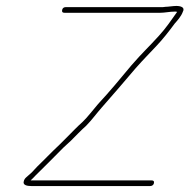

<svg xmlns="http://www.w3.org/2000/svg" viewBox="-20 -636 638 646"><path d="M568 -597C571 -597 573 -597 576 -596C557 -569 538 -541 515 -516C479 -476 461 -461 422 -416C382 -368 350 -329 310 -286C295 -269 275 -242 258 -226C240 -210 223 -192 206 -175L182 -151C167 -137 153 -123 139 -109L123 -93C112 -83 98 -68 87 -56L69 -40C64 -36 61 -31 60 -26C56 -13 71 -10 86 -10H485C492 -10 497 -14 498 -20C499 -26 497 -29 490 -29H83C89 -34 94 -40 99 -45C130 -76 162 -107 193 -139L219 -163C235 -179 253 -198 270 -213C287 -230 307 -257 323 -275C362 -320 395 -357 436 -406C468 -442 479 -452 505 -480C527 -503 549 -531 568 -557C578 -568 590 -582 595 -596C604 -612 587 -616 573 -616C563 -616 545 -613 536 -613C532 -612 527 -612 523 -612H201C194 -612 190 -608 189 -602C188 -596 190 -593 197 -593H519C535 -593 551 -597 568 -597Z"/></svg>

Font: Electronic
Style: ExThnIt
Weight: 100
Version: Version 1.011